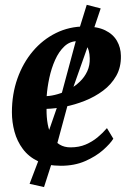

<svg xmlns="http://www.w3.org/2000/svg" viewBox="-20 -678 547 798"><path d="M451 -101.5Q438 -80.5 408.2 -54.2Q378.5 -28 334.2 -8.5Q290 11 233 11Q177 11 138 -7.8Q99 -26.5 75 -58.8Q51 -91 40.2 -130.8Q29.5 -170.5 29.5 -211.5Q29.5 -287 52.5 -351.8Q75.5 -416.5 116.5 -465Q157.5 -513.5 212.8 -540.8Q268 -568 332.5 -568Q384.5 -568 417.2 -552Q450 -536 466 -508.2Q482 -480.5 482.5 -446Q483.5 -398.5 463 -362.5Q442.5 -326.5 408.2 -301Q374 -275.5 332.5 -259Q291 -242.5 249.5 -234.5Q208 -226.5 173.5 -225.5Q173 -190.5 178.5 -161.2Q184 -132 196.2 -110.5Q208.5 -89 227.8 -77.2Q247 -65.5 273 -65.5Q308 -65.5 335.8 -77.2Q363.5 -89 385.5 -107.2Q407.5 -125.5 424.5 -145.5ZM302.5 -507Q270.5 -507 247.5 -485.2Q224.5 -463.5 209 -428.8Q193.5 -394 185 -354.2Q176.5 -314.5 174 -278.5Q195.5 -279.5 220.2 -286.8Q245 -294 268.8 -307Q292.5 -320 312 -338.8Q331.5 -357.5 342.8 -382Q354 -406.5 353 -436Q352 -471.5 339 -489.2Q326 -507 302.5 -507ZM163 99.5 103 86 146 -27 235 -284 303 -537 340.5 -658 398.5 -643 360 -528.5 270 -274 200 -15.5Z"/></svg>

Font: Merriweather 24pt
Style: Bold Italic
Weight: 700
Italic angle: -7.8°
Designer: Eben Sorkin
Foundry: Eben Sorkin
Version: Version 2.101